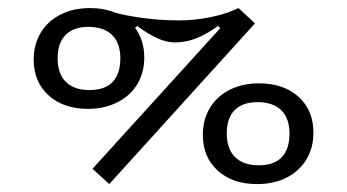

<svg xmlns="http://www.w3.org/2000/svg" viewBox="-20 -447 864 478"><path d="M210.3 -26.8 573.8 -426.9 614.8 -388.8 252 11.3ZM63.9 -298.7Q63.9 -336.5 81.4 -365.6Q98.9 -394.6 130.7 -410.7Q162.5 -426.9 204 -426.9Q265.1 -426.9 302.2 -393Q339.2 -359.1 339.2 -303.5Q339.2 -266.4 321.7 -237.3Q304.2 -208.3 272 -192.2Q239.8 -176 199.1 -176Q138 -176 101 -209.5Q63.9 -243 63.9 -298.7ZM279.6 -301.7Q279.6 -339.7 259.1 -359.9Q238.6 -380.1 200 -380.1Q163 -380.1 143.2 -359.9Q123.5 -339.8 123.5 -301.9Q123.5 -263.2 144 -243Q164.5 -222.8 203.2 -222.8Q241 -222.8 260.3 -242.9Q279.6 -263.1 279.6 -301.7ZM485 -111.3Q485 -149.2 502.5 -178.2Q520 -207.3 551.8 -223.4Q583.6 -239.5 625.1 -239.5Q686.2 -239.5 723.3 -206Q760.3 -172.5 760.3 -116.9Q760.3 -79 742.8 -50Q725.2 -21 693.5 -4.8Q661.7 11.3 620.2 11.3Q559.1 11.3 522.1 -22.2Q485 -55.7 485 -111.3ZM700.7 -114.3Q700.7 -152.4 680.2 -172.6Q659.7 -192.7 621.1 -192.7Q584 -192.7 564.3 -173Q544.6 -153.2 544.6 -115.3Q544.6 -76.6 565.1 -56Q585.6 -35.5 624.3 -35.5Q662.1 -35.5 681.4 -55.6Q700.7 -75.7 700.7 -114.3ZM321.4 -382.5 311.7 -372.8 257.7 -418Q289.3 -408.3 335.2 -402.3Q381 -396.2 425.7 -396.2Q464.5 -396.2 504.2 -404.3Q543.9 -412.3 573.8 -426.9L535.3 -368L523.2 -382.5Q495 -362.3 469.2 -351.9Q443.4 -341.4 416 -341.4Q395 -341.4 372.4 -351.4Q349.7 -361.5 321.4 -382.5Z"/></svg>

Font: Playfair Micro SmCond SmLight
Style: Regular
Weight: 360
Width: 4
Designer: Claus Eggers Sørensen
Foundry: Claus Eggers Sørensen
Version: Version 2.100;Glyphs 3.2 (3219)